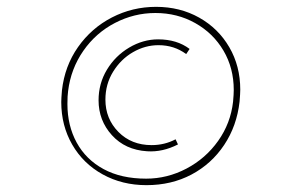

<svg xmlns="http://www.w3.org/2000/svg" viewBox="-20 -650 836 561"><path d="M408 -109Q337 -109 280 -140.5Q223 -172 191 -227.5Q159 -283 159 -352Q159 -362 161 -386Q169 -457 208 -512.5Q247 -568 307 -599Q367 -630 436 -630Q506 -630 562 -598.5Q618 -567 650 -512Q682 -457 682 -388Q682 -377 680 -353Q672 -282 635 -226.5Q598 -171 539.5 -140Q481 -109 408 -109ZM407 -128Q469 -128 525 -157.5Q581 -187 617.5 -238.5Q654 -290 661 -353Q663 -375 663 -387Q663 -451 633 -502Q603 -553 550.5 -582.5Q498 -612 434 -612Q372 -612 316 -583Q260 -554 223.5 -501.5Q187 -449 179 -384Q177 -371 177 -346Q177 -283 204 -233.5Q231 -184 282.5 -156Q334 -128 407 -128ZM500 -228Q455 -205 410 -208Q346 -212 307 -255Q268 -298 268 -357Q268 -406 292.5 -446.5Q317 -487 357.5 -511Q398 -535 442 -535Q497 -535 534 -507L524 -492Q489 -518 443 -518Q404 -518 368.5 -497.5Q333 -477 310.5 -440.5Q288 -404 288 -359Q288 -303 326 -264.5Q364 -226 423 -226Q461 -226 493 -243Z"/></svg>

Font: Josefin Sans Thin
Style: Italic
Weight: 200
Italic angle: -7°
Designer: Santiago Orozco
Foundry: Typemade
Version: Version 2.000